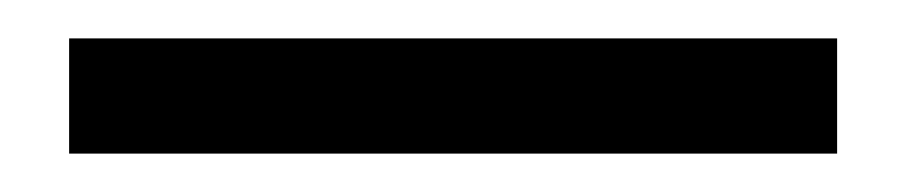

<svg xmlns="http://www.w3.org/2000/svg" viewBox="-20 -20 472 100"><path d="M16 60V0H416V60Z"/></svg>

Font: El Messiri
Style: Regular
Weight: 400
Designer: Mohamed Gaber
Foundry: Kief Type Foundry
Version: Version 2.020